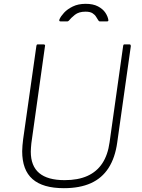

<svg xmlns="http://www.w3.org/2000/svg" viewBox="-20 -974 742 1004"><path d="M593 -229Q582 -149 547.5 -95.5Q513 -42 455 -16Q397 10 314 10Q204 10 150 -37.5Q96 -85 96 -183Q96 -197 97.5 -213Q99 -229 101 -246L170 -732Q171 -738 172.5 -740Q174 -742 178 -742H206Q212 -742 214.5 -739.5Q217 -737 215 -731L144 -225Q143 -213 142 -202.5Q141 -192 141 -181Q141 -106 185 -69Q229 -32 318 -32Q388 -32 437 -54Q486 -76 515 -120Q544 -164 553 -230L624 -734Q625 -739 626.5 -740.5Q628 -742 632 -742H656Q661 -742 662.5 -739.5Q664 -737 664 -732L593 -229ZM298 -862Q292 -862 290.5 -864.5Q289 -867 291 -873Q298 -889 315 -907.5Q332 -926 360.5 -940Q389 -954 428 -954Q467 -954 492.5 -940.5Q518 -927 531 -907.5Q544 -888 547 -868Q547 -866 545.5 -864Q544 -862 539 -862H503Q499 -862 496.5 -864.5Q494 -867 492 -871Q488 -877 482 -887Q476 -897 463.5 -905Q451 -913 427 -913Q392 -913 371.5 -896.5Q351 -880 340 -866Q337 -863 335 -862.5Q333 -862 330 -862Z"/></svg>

Font: Libre Franklin Thin
Style: Italic
Weight: 100
Italic angle: -8°
Designer: Pablo Impallari, Rodrigo Fuenzalida, Nhung Nguyen
Foundry: Impallari Type
Version: Version 3.000